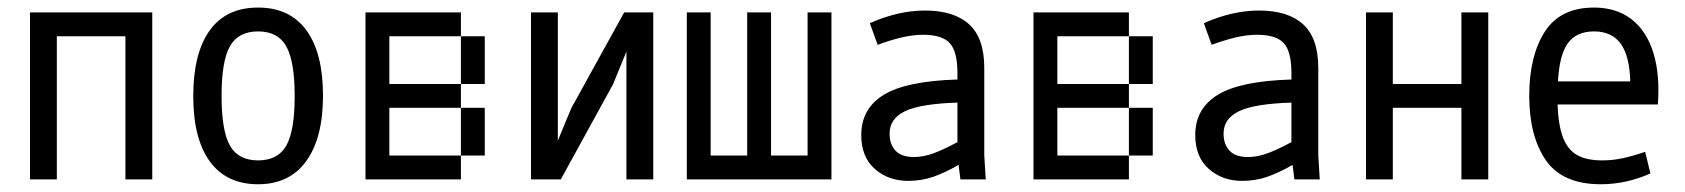

<svg xmlns="http://www.w3.org/2000/svg" viewBox="-20 -470 4415 503"><path d="M308.6 0V-375H128.9V0H58.6V-437.5H378.9V0Z M656.2 12.7Q573.2 12.7 529.8 -46.9Q486.3 -106.4 486.3 -218.3Q486.3 -330.1 529.3 -390.1Q572.3 -450.2 656.2 -450.2Q739.3 -450.2 782.7 -390.6Q826.2 -331.1 826.2 -219.7Q826.2 -108.4 782.2 -47.9Q738.3 12.7 656.2 12.7ZM656.2 -49.8Q708 -49.8 730 -88.4Q752 -127 752 -218.3Q752 -309.6 730 -348.6Q708 -387.7 656.2 -387.7Q604.5 -387.7 582.5 -349.1Q560.5 -310.5 560.5 -218.8Q560.5 -127 582.5 -88.4Q604.5 -49.8 656.2 -49.8Z M1000 -437.5V-375H937.5V-437.5ZM1000 -375V-312.5H937.5V-375ZM1062.5 -62.5V0H1000V-62.5ZM1000 -62.5V0H937.5V-62.5ZM1000 -125V-62.5H937.5V-125ZM1000 -187.5V-125H937.5V-187.5ZM1000 -250V-187.5H937.5V-250ZM1000 -312.5V-250H937.5V-312.5ZM1125 -62.5V0H1062.5V-62.5ZM1187.5 -62.5V0H1125V-62.5ZM1250 -125V-62.5H1187.5V-125ZM1062.5 -437.5V-375H1000V-437.5ZM1125 -437.5V-375H1062.5V-437.5ZM1187.5 -437.5V-375H1125V-437.5ZM1250 -375V-312.5H1187.5V-375ZM1250 -312.5V-250H1187.5V-312.5ZM1250 -187.5V-125H1187.5V-187.5ZM1062.5 -250V-187.5H1000V-250ZM1125 -250V-187.5H1062.5V-250ZM1187.5 -250V-187.5H1125V-250Z M1371.1 -437.5H1441.4V-101.6L1476.6 -186.5L1615.2 -437.5H1691.4V0H1621.1V-335L1585.9 -249L1449.2 0H1371.1Z M1841.8 -437.5V-62.5H1937.5V-437.5H2000V-62.5H2095.7V-437.5H2158.2V0H1779.3V-437.5Z M2359.4 3.9Q2307.6 3.9 2272 -27.3Q2236.3 -58.6 2236.3 -116.2Q2236.3 -185.5 2295.4 -221.7Q2354.5 -257.8 2488.3 -261.7V-278.3Q2488.3 -335 2468.3 -356.9Q2448.2 -378.9 2398.4 -378.9Q2371.1 -378.9 2340.8 -371.6Q2310.5 -364.3 2279.3 -352.5L2258.8 -409.2Q2333 -442.4 2403.3 -442.4Q2479.5 -442.4 2519 -406.2Q2558.6 -370.1 2558.6 -292V-62.5L2562.5 0H2496.1L2491.2 -38.1Q2458 -18.6 2426.3 -7.3Q2394.5 3.9 2359.4 3.9ZM2374 -58.6Q2399.4 -58.6 2426.8 -68.8Q2454.1 -79.1 2488.3 -97.7V-201.2Q2391.6 -198.2 2351.1 -178.7Q2310.5 -159.2 2310.5 -120.1Q2310.5 -91.8 2326.2 -75.2Q2341.8 -58.6 2374 -58.6Z M2750 -437.5V-375H2687.5V-437.5ZM2750 -375V-312.5H2687.5V-375ZM2812.5 -62.5V0H2750V-62.5ZM2750 -62.5V0H2687.5V-62.5ZM2750 -125V-62.5H2687.5V-125ZM2750 -187.5V-125H2687.5V-187.5ZM2750 -250V-187.5H2687.5V-250ZM2750 -312.5V-250H2687.5V-312.5ZM2875 -62.5V0H2812.5V-62.5ZM2937.5 -62.5V0H2875V-62.5ZM3000 -125V-62.5H2937.5V-125ZM2812.5 -437.5V-375H2750V-437.5ZM2875 -437.5V-375H2812.5V-437.5ZM2937.5 -437.5V-375H2875V-437.5ZM3000 -375V-312.5H2937.5V-375ZM3000 -312.5V-250H2937.5V-312.5ZM3000 -187.5V-125H2937.5V-187.5ZM2812.5 -250V-187.5H2750V-250ZM2875 -250V-187.5H2812.5V-250ZM2937.5 -250V-187.5H2875V-250Z M3234.4 3.9Q3182.6 3.9 3147 -27.3Q3111.3 -58.6 3111.3 -116.2Q3111.3 -185.5 3170.4 -221.7Q3229.5 -257.8 3363.3 -261.7V-278.3Q3363.3 -335 3343.3 -356.9Q3323.2 -378.9 3273.4 -378.9Q3246.1 -378.9 3215.8 -371.6Q3185.5 -364.3 3154.3 -352.5L3133.8 -409.2Q3208 -442.4 3278.3 -442.4Q3354.5 -442.4 3394 -406.2Q3433.6 -370.1 3433.6 -292V-62.5L3437.5 0H3371.1L3366.2 -38.1Q3333 -18.6 3301.3 -7.3Q3269.5 3.9 3234.4 3.9ZM3249 -58.6Q3274.4 -58.6 3301.8 -68.8Q3329.1 -79.1 3363.3 -97.7V-201.2Q3266.6 -198.2 3226.1 -178.7Q3185.5 -159.2 3185.5 -120.1Q3185.5 -91.8 3201.2 -75.2Q3216.8 -58.6 3249 -58.6Z M3808.6 0V-187.5H3628.9V0H3558.6V-437.5H3628.9V-250H3808.6V-437.5H3878.9V0Z M4173.8 12.7Q4073.2 12.7 4029.8 -50.3Q3986.3 -113.3 3986.3 -218.8Q3986.3 -323.2 4026.9 -386.7Q4067.4 -450.2 4156.2 -450.2Q4214.8 -450.2 4254.4 -419.4Q4293.9 -388.7 4311.5 -331.5Q4329.1 -274.4 4323.2 -196.3H4060.5Q4062.5 -141.6 4074.7 -109.9Q4086.9 -78.1 4111.3 -64Q4135.7 -49.8 4177.7 -49.8Q4205.1 -49.8 4231.9 -55.7Q4258.8 -61.5 4290 -72.3L4303.7 -15.6Q4240.2 12.7 4173.8 12.7ZM4251 -256.8Q4249 -324.2 4225.6 -356Q4202.1 -387.7 4156.2 -387.7Q4110.4 -387.7 4087.9 -357.4Q4065.4 -327.1 4061.5 -256.8Z"/></svg>

Font: Sudo Variable
Style: Regular
Weight: 400
Monospace: yes
Designer: Jens Kutilek
Foundry: Jens Kutilek
Version: Version 0.040